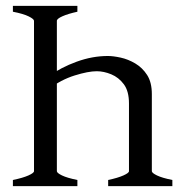

<svg xmlns="http://www.w3.org/2000/svg" viewBox="-20 -635 638 655"><path d="M24 0V-21Q58 -28 77 -36.5Q96 -45 96 -51V-564Q96 -570 78 -579Q60 -588 24 -595V-615H244V-595Q212 -588 193 -579.5Q174 -571 174 -564V-51Q174 -45 191.5 -36.5Q209 -28 244 -21V0ZM349 0V-21Q382 -28 401 -36.5Q420 -45 420 -51V-282Q420 -324 402.5 -347.5Q385 -371 359.5 -381.5Q334 -392 310 -392Q281 -392 234.5 -377.5Q188 -363 146 -331V-375Q188 -405 241.5 -424.5Q295 -444 348 -444Q366 -444 391.5 -438.5Q417 -433 441.5 -418.5Q466 -404 482 -379Q498 -354 498 -314V-51Q498 -45 515.5 -36.5Q533 -28 568 -21V0Z"/></svg>

Font: ChillKai
Style: Regular
Weight: 400
Designer: ChillType
Foundry: 寒蝉字型
Version: Version 2.000